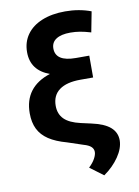

<svg xmlns="http://www.w3.org/2000/svg" viewBox="-97 -781 746 1032"><g transform="rotate(-10 275.5 -265.0)"><path d="M339.8 -599.6Q289.6 -599.6 262.5 -582Q235.4 -564.5 235.4 -531.2Q235.4 -460 345.7 -460H418.9V-340.8H349.6Q273.9 -340.8 234.1 -311.5Q194.3 -282.2 194.3 -225.6Q194.3 -180.7 222.2 -152.8Q250 -125 310.5 -111.3L367.2 -98.6Q436.5 -83.5 468.8 -54.9Q501 -26.4 501 16.6Q500.5 59.6 468.8 106Q437 152.3 386.7 187.5L313.5 132.8Q336.4 110.8 347.4 90.3Q358.4 69.8 358.4 54.7Q358.4 37.6 345.5 25.9Q332.5 14.2 305.7 6.8L220.7 -21.5Q160.2 -38.1 122.8 -63Q85.4 -87.9 67.6 -123.8Q49.8 -159.7 49.8 -210Q49.8 -281.7 85.9 -329.3Q122.1 -377 193.4 -399.9Q92.8 -436.5 92.8 -536.1Q92.8 -591.3 122.1 -632.1Q151.4 -672.9 205.3 -694.8Q259.3 -716.8 332 -716.8Q408.2 -716.8 472.7 -692.4L451.2 -581.1Q417 -591.3 391.4 -595.5Q365.7 -599.6 339.8 -599.6Z"/></g></svg>

Font: Pretendard JP
Style: Bold
Weight: 700
Designer: Base glyphs from Inter by Rasmus Andersson; Hangeul glyphs from Noto Sans CJK(Source Han Sans) by Jang Soo-young and Kan
Foundry: Kil Hyung-jin
Version: Version 1.309